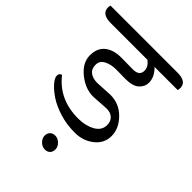

<svg xmlns="http://www.w3.org/2000/svg" viewBox="-269 -767 1022 1022"><g transform="rotate(45 242.0 -256.5)"><path d="M198 87Q198 68 209 57Q220 46 239 46Q258 46 274.5 62Q291 78 291 97Q291 116 280.5 127Q270 138 250.5 138Q231 138 214.5 122Q198 106 198 87ZM329 -249 234 -243Q174 -243 120 -287Q66 -331 66 -386Q66 -441 100.5 -468.5Q135 -496 190.5 -496Q246 -496 281 -495Q330 -495 330 -534Q330 -563 300 -586H24Q-46 -586 -46 -635Q-46 -642 -43 -651H461Q530 -651 530 -603Q530 -590 527 -586H353Q392 -549 392 -505Q392 -476 368 -453.5Q344 -431 288 -431L218 -432Q181 -432 152 -417.5Q123 -403 123 -372Q123 -341 143.5 -325.5Q164 -310 198 -310L292 -315Q359 -315 405.5 -267.5Q452 -220 452 -164.5Q452 -109 407 -73.5Q362 -38 300.5 -38Q239 -38 186 -54.5Q133 -71 97.5 -94.5Q62 -118 40 -143Q18 -168 18 -185.5Q18 -203 35 -208Q116 -104 260 -104Q314 -104 354 -126Q394 -148 394 -189Q394 -216 377 -232.5Q360 -249 329 -249Z"/></g></svg>

Font: Laila
Style: Regular
Weight: 400
Version: Version 1.301;PS 1.0;hotconv 1.0.78;makeotf.lib2.5.61930; tt